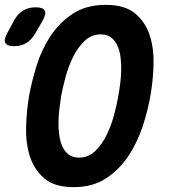

<svg xmlns="http://www.w3.org/2000/svg" viewBox="-85 -760 705 790"><path d="M59.8 -621.9Q44.3 -595.6 23.1 -582.8Q1.8 -570 -27.2 -570Q-56.2 -570 -63.1 -583.3Q-70 -596.6 -55.5 -622.9L-28.4 -673.4Q-13.2 -702.7 9.5 -716.3Q32.2 -730 62.2 -730Q92.2 -730 99.2 -716.2Q106.3 -702.4 89.8 -674.1ZM239.6 -111.5Q279.2 -111.5 307.4 -139.2Q335.6 -166.8 354.5 -206.4Q373.5 -246 385 -289.6Q396.6 -333.1 401.9 -365.6Q405.9 -387.2 409.4 -414Q412.9 -440.9 413.6 -469.2Q414.3 -497.6 411 -524.2Q407.8 -550.9 398.2 -571.9Q388.7 -593 372.2 -605.7Q355.8 -618.5 329.4 -618.5Q290.5 -618.5 262.2 -590.8Q233.8 -563.2 214.7 -523.6Q195.5 -484 184.1 -440.7Q172.7 -397.5 166.7 -365.3Q163.4 -344.1 159.9 -316.8Q156.4 -289.4 155.7 -261.4Q155 -233.4 158.5 -206.4Q161.9 -179.4 171.3 -158.2Q180.6 -137 197.3 -124.3Q213.9 -111.5 239.6 -111.5ZM218 10Q138.8 10 96.7 -26.5Q54.6 -63 37.3 -118.6Q20.1 -174.3 22.4 -240.3Q24.7 -306.3 34.7 -365.6Q45.4 -424.3 65.7 -490.1Q86.1 -556 122.6 -611.5Q159.2 -667 214.5 -703.5Q269.8 -740 350 -740Q429.2 -740 471.8 -704Q514.4 -668 531.7 -612.9Q548.9 -557.7 546.8 -492.7Q544.6 -427.7 534.6 -370.1Q524.6 -309.4 502.9 -242.6Q481.2 -175.7 444.2 -119.4Q407.1 -63 351.8 -26.5Q296.5 10 218 10Z"/></svg>

Font: Maple Mono
Style: Italic
Weight: 400
Italic angle: -10°
Monospace: yes
Designer: subframe7536
Version: Version 7.300